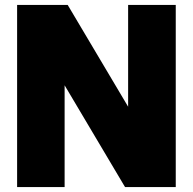

<svg xmlns="http://www.w3.org/2000/svg" viewBox="-20 -760 783 780"><path d="M49.5 0V-740H255L500.5 -326.5V-740H694V0H488L242.5 -413.5V0Z"/></svg>

Font: Encode Sans Semi Condensed Black
Style: Regular
Weight: 900
Width: 4
Designer: Multiple Designers
Foundry: Impallari Type
Version: Version 3.000; ttfautohint (v1.8.3) -l 8 -r 50 -G 200 -x 14 